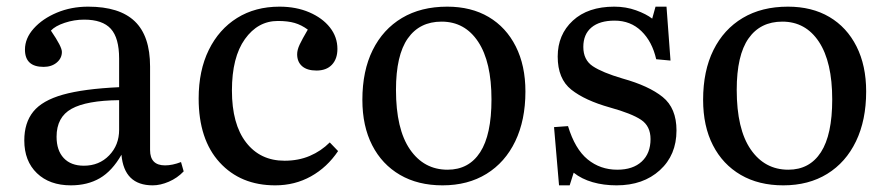

<svg xmlns="http://www.w3.org/2000/svg" viewBox="-20 -543 2670 577"><path d="M193 14Q129 14 91 -22.5Q53 -59 53 -121Q53 -174 80 -207.5Q107 -241 169 -258.5Q231 -276 338 -281V-367Q338 -429 313 -456.5Q288 -484 233 -484Q203 -484 174.5 -474.5Q146 -465 133 -451Q150 -426 158 -410.5Q166 -395 166 -387Q166 -368 150.5 -355Q135 -342 111 -342Q55 -342 55 -394Q55 -428 81.5 -457.5Q108 -487 151 -505Q194 -523 245 -523Q339 -523 385 -479Q431 -435 431 -343V-92Q431 -46 476 -46Q498 -46 524 -56L532 -28Q513 -8 487.5 3Q462 14 439 14Q353 14 345 -78Q317 -29 280 -7.5Q243 14 193 14ZM232 -45Q278 -45 308 -76Q338 -107 338 -153V-242Q240 -241 195 -216Q150 -191 150 -132Q150 -91 171.5 -68Q193 -45 232 -45Z M807 14Q703 14 640 -55Q577 -124 577 -247Q577 -331 607.5 -393Q638 -455 692.5 -489Q747 -523 820 -523Q870 -523 909.5 -506Q949 -489 971.5 -460.5Q994 -432 994 -396Q994 -366 977.5 -348.5Q961 -331 931 -331Q903 -331 888 -344Q873 -357 873 -380Q873 -393 880.5 -409Q888 -425 905 -454Q886 -468 865.5 -474Q845 -480 815 -480Q755 -480 716 -425.5Q677 -371 677 -271Q677 -170 719.5 -115Q762 -60 835 -60Q877 -60 911 -74.5Q945 -89 971 -115L996 -89Q963 -40 914.5 -13Q866 14 807 14Z M1310 14Q1236 14 1182 -17.5Q1128 -49 1098.5 -106.5Q1069 -164 1069 -243Q1069 -330 1100 -392.5Q1131 -455 1188 -489Q1245 -523 1324 -523Q1396 -523 1448.5 -492Q1501 -461 1530 -403.5Q1559 -346 1559 -268Q1559 -182 1528.5 -118.5Q1498 -55 1442 -20.5Q1386 14 1310 14ZM1325 -33Q1389 -33 1423 -85.5Q1457 -138 1457 -244Q1457 -357 1417 -417.5Q1377 -478 1307 -478Q1241 -478 1205.5 -427.5Q1170 -377 1170 -273Q1170 -155 1212 -94Q1254 -33 1325 -33Z M1660 14 1645 -161 1687 -164Q1708 -95 1746 -64Q1784 -33 1835 -33Q1882 -33 1908.5 -57.5Q1935 -82 1935 -125Q1935 -164 1906.5 -183Q1878 -202 1813 -220Q1738 -241 1697 -273.5Q1656 -306 1656 -373Q1656 -439 1701.5 -481Q1747 -523 1826 -523Q1861 -523 1891.5 -512Q1922 -501 1940 -487L1950 -523H1983L1995 -361L1952 -365Q1940 -418 1907.5 -449.5Q1875 -481 1827 -481Q1782 -481 1757.5 -460.5Q1733 -440 1733 -402Q1733 -363 1761.5 -344Q1790 -325 1851 -307Q1930 -285 1971.5 -251.5Q2013 -218 2013 -151Q2013 -77 1963 -31.5Q1913 14 1833 14Q1794 14 1761 4.5Q1728 -5 1704 -24L1692 14Z M2334 14Q2260 14 2206 -17.5Q2152 -49 2122.5 -106.5Q2093 -164 2093 -243Q2093 -330 2124 -392.5Q2155 -455 2212 -489Q2269 -523 2348 -523Q2420 -523 2472.5 -492Q2525 -461 2554 -403.5Q2583 -346 2583 -268Q2583 -182 2552.5 -118.5Q2522 -55 2466 -20.5Q2410 14 2334 14ZM2349 -33Q2413 -33 2447 -85.5Q2481 -138 2481 -244Q2481 -357 2441 -417.5Q2401 -478 2331 -478Q2265 -478 2229.5 -427.5Q2194 -377 2194 -273Q2194 -155 2236 -94Q2278 -33 2349 -33Z"/></svg>

Font: Literata 36pt
Style: Regular
Weight: 400
Designer: Latin by Veronika Burian and Jose Scaglione. Greek by Irene Vlachou. Cyrillic by Vera Evstafieva.
Foundry: TypeTogether
Version: Version 3.002